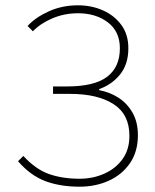

<svg xmlns="http://www.w3.org/2000/svg" viewBox="-20 -692 586 724"><path d="M280 12Q207 12 151 -9Q95 -30 48 -84L68 -104Q115 -53 165.5 -35.5Q216 -18 280 -18Q330 -18 373 -37Q416 -56 442 -92Q468 -128 468 -180Q468 -261 408 -299.5Q348 -338 244 -338H180V-366H232Q336 -366 384 -402.5Q432 -439 432 -510Q432 -573 387 -607.5Q342 -642 274 -642Q223 -642 178 -623Q133 -604 104 -574L84 -594Q113 -626 163.5 -649Q214 -672 274 -672Q325 -672 368 -653Q411 -634 437.5 -598Q464 -562 464 -510Q464 -450 433 -411.5Q402 -373 354 -356V-352Q393 -345 426 -324Q459 -303 479.5 -267.5Q500 -232 500 -182Q500 -120 470 -76.5Q440 -33 390 -10.5Q340 12 280 12Z"/></svg>

Font: SourceSans3VF
Style: Regular
Weight: 200
Designer: Paul D. Hunt
Foundry: Adobe
Version: Version 3.052;hotconv 1.1.0;makeotfexe 2.6.0